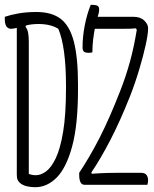

<svg xmlns="http://www.w3.org/2000/svg" viewBox="-20 -770 640 800"><path d="M594 0H333Q320 0 315 -11.5Q310 -23 310 -40V-50Q354 -116 395 -196Q436 -276 482 -394Q505 -453 521.5 -513Q538 -573 550 -646L546 -652Q531 -650 498 -650H375Q371 -629 368 -604.5Q365 -580 365 -552Q359 -550 350 -550Q335 -550 329.5 -555Q324 -560 324 -573Q324 -617 333 -663.5Q342 -710 358 -750Q380 -750 387 -745.5Q394 -741 393 -727Q393 -723 391.5 -716Q390 -709 387 -700H536Q565 -700 581 -684.5Q597 -669 597 -653V-650Q597 -628 587 -582.5Q577 -537 560 -480Q543 -423 521 -367Q480 -264 439.5 -186Q399 -108 361 -52L362 -46Q405 -49 431 -49.5Q457 -50 474 -50H567Q584 -50 590.5 -41Q597 -32 597 -19Q597 -9 594 0ZM132 -720Q196 -720 233.5 -691Q271 -662 288 -595.5Q305 -529 305 -418V-399Q305 -249 280.5 -159.5Q256 -70 216 -30Q176 10 127 10Q107 10 91 6Q75 2 64 -7Q57 -13 53.5 -20.5Q50 -28 50 -42V-654Q34 -650 27 -650Q0 -650 0 -690V-700Q23 -708 56.5 -714Q90 -720 132 -720ZM100 -45Q107 -43 113.5 -41.5Q120 -40 130 -40Q150 -40 171.5 -55.5Q193 -71 212 -110Q231 -149 243 -220.5Q255 -292 255 -404V-411Q255 -574 223 -650Q191 -670 140 -670Q126 -670 113 -668.5Q100 -667 89 -664L86 -659Q95 -648 97.5 -631.5Q100 -615 100 -597Z"/></svg>

Font: Recursive Mn Csl St Lt
Style: Regular
Weight: 300
Monospace: yes
Version: Version 1.079;hotconv 1.0.112;makeotfexe 2.5.65598; ttfautoh